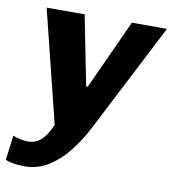

<svg xmlns="http://www.w3.org/2000/svg" viewBox="-102 -580 750 836"><g transform="rotate(10 273.0 -162.5)"><path d="M63 186Q35 186 13 182.5Q-9 179 -23 172L-9 63Q1 68 20.5 72.5Q40 77 58 77Q82 77 100.5 66Q119 55 134 34Q149 13 160 -15L37 -511H205L266 -203H273L414 -511H569L322 -30Q291 30 252 79Q213 128 165.5 157Q118 186 63 186Z"/></g></svg>

Font: Chivo Medium
Style: Bold Italic
Weight: 700
Italic angle: -8.05°
Version: Version 2.002